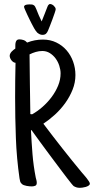

<svg xmlns="http://www.w3.org/2000/svg" viewBox="-20 -897 458 936"><path d="M418 -2Q418 3.9 412.1 7.8Q406.2 11.7 398.2 14.2Q390.1 16.6 382.1 17.6Q374 18.6 370.1 18.6Q360.4 18.6 354.2 16.8Q348.1 15.1 339.8 10.7Q337.4 9.3 328.4 -1.7Q319.3 -12.7 305.9 -30.3Q292.5 -47.9 275.6 -70.3Q258.8 -92.8 241 -116.5Q223.1 -140.1 205.8 -163.8Q188.5 -187.5 173.8 -207.3Q159.2 -227.1 148.7 -241.9Q138.2 -256.8 133.8 -262.7L130.9 -261.7Q133.8 -203.6 138.4 -145.8Q143.1 -87.9 154.3 -31.2Q155.8 -25.4 157.5 -19Q159.2 -12.7 159.2 -5.9Q159.2 5.4 151.9 8.5Q144.5 11.7 135.7 11.7Q130.9 11.7 124 11.2Q117.2 10.7 109.9 9.3Q102.5 7.8 96.4 5.6Q90.3 3.4 86.9 0Q80.1 -5.9 78.4 -12.2Q76.7 -18.6 75.2 -27.3Q61 -125.5 57.4 -224.4Q53.7 -323.2 53.7 -421.9Q53.7 -464.8 54.2 -506.3Q54.7 -547.9 55.7 -590.8Q49.8 -591.3 44.7 -594.7Q39.6 -598.1 35.6 -603.3Q31.7 -608.4 29.5 -614Q27.3 -619.6 27.3 -625Q27.3 -630.4 30 -635.7Q32.7 -641.1 36.9 -645.5Q41 -649.9 45.9 -653.8Q50.8 -657.7 54.7 -660.2V-668.9Q54.7 -673.8 54.9 -680.2Q55.2 -686.5 56.9 -692.1Q58.6 -697.8 62.5 -701.4Q66.4 -705.1 74.2 -705.1Q84.5 -705.1 94.7 -701.7Q105 -698.2 112.3 -689.5Q148.9 -704.1 189.5 -704.1Q225.1 -704.1 254.4 -689.9Q283.7 -675.8 304.4 -651.9Q325.2 -627.9 336.4 -596.7Q347.7 -565.4 347.7 -531.2Q347.7 -494.6 334 -460.2Q320.3 -425.8 298.3 -395Q276.4 -364.3 248.3 -338.6Q220.2 -313 191.4 -293.9Q237.3 -232.9 284.4 -173.1Q331.5 -113.3 380.9 -53.7Q383.8 -50.3 389.9 -43.5Q396 -36.6 402.3 -28.6Q408.7 -20.5 413.3 -13.2Q418 -5.9 418 -2ZM275.4 -539.1Q275.4 -557.1 269 -576.7Q262.7 -596.2 251 -612.1Q239.3 -627.9 222.9 -638.2Q206.5 -648.4 186.5 -648.4Q170.4 -648.4 154.5 -643.8Q138.7 -639.2 124 -631.8Q125 -559.1 125.7 -486.3Q126.5 -413.6 127.9 -340.8L136.7 -339.8Q162.1 -354 186.8 -375.5Q211.4 -397 231.2 -423.3Q251 -449.7 263.2 -479.2Q275.4 -508.8 275.4 -539.1ZM97.2 -863.8Q97.2 -867.7 100.1 -870.1Q103 -872.6 107.4 -873.8Q111.8 -875 116.2 -875.2Q120.6 -875.5 123.5 -875.5Q127.9 -875.5 133.3 -875.2Q138.7 -875 143.1 -872.6Q148.9 -869.6 151.4 -864.3Q153.8 -858.9 156.7 -853Q162.6 -837.4 169.2 -822.3Q175.8 -807.1 183.1 -792.5Q189.9 -809.6 196.8 -826.9Q203.6 -844.2 210.4 -861.8Q211.9 -866.2 213.6 -869.4Q215.3 -872.6 219.2 -875.5Q220.2 -877.4 224.1 -877.4Q228.5 -877.4 233.4 -875Q238.3 -872.6 242.2 -868.9Q246.1 -865.2 248.8 -860.8Q251.5 -856.4 251.5 -852.1Q251.5 -848.1 246.6 -833.7Q241.7 -819.3 235.4 -802.2Q229 -785.2 222.9 -769.5Q216.8 -753.9 214.4 -748.5Q210.4 -738.3 204.3 -732.7Q198.2 -727.1 187 -727.1Q179.7 -727.1 173.3 -730.2Q167 -733.4 161.6 -737.8Q152.8 -747.6 146.5 -759Q140.1 -770.5 134.3 -781.7Q131.8 -786.1 126 -798.3Q120.1 -810.5 113.5 -824.2Q106.9 -837.9 102.1 -849.4Q97.2 -860.8 97.2 -863.8Z"/></svg>

Font: Just Another Hand
Style: Regular
Weight: 400
Designer: Astigmatic (AOETI)
Foundry: Astigmatic (AOETI)
Version: Version 1.000